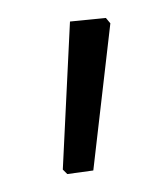

<svg xmlns="http://www.w3.org/2000/svg" viewBox="-20 -657 187 214"><path d="M98 -637 103 -631 84 -467 55 -463 50 -468 58 -633Z"/></svg>

Font: Alegreya Sans SC Light
Style: Regular
Weight: 300
Designer: Juan Pablo del Peral
Foundry: Huerta Tipografica
Version: Version 2.007